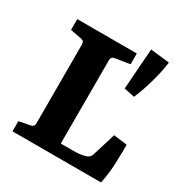

<svg xmlns="http://www.w3.org/2000/svg" viewBox="-148 -735 811 849"><g transform="rotate(30 257.5 -310.0)"><path d="M430 -210 499 -201Q499 -155 497 -104Q495 -53 484 0H32V-52L89 -63Q106 -66 106 -83V-487Q106 -504 89 -507L32 -518V-573H336V-518L261 -506Q244 -503 244 -486V-60H307Q330 -60 346.5 -62.5Q363 -65 373 -69Q389 -75 394 -93ZM367 -412 382 -620 479 -609Q472 -557 456 -501Q440 -445 421 -401Z"/></g></svg>

Font: Rasa
Style: Regular
Weight: 400
Designer: Anna Giedrys (Yrsa+Rasa design), David Brezina (Yrsa art-direction, Rasa art-direction, design)
Foundry: Rosetta Type Foundry
Version: Version 2.004